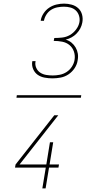

<svg xmlns="http://www.w3.org/2000/svg" viewBox="-20 -873 540 1061"><path d="M427 -333H71L73 -347H429ZM270 -440Q248 -440 226.5 -444Q205 -448 188.5 -459.5Q172 -471 163.5 -490.5Q155 -510 158 -532L159 -535H177L176 -532Q173 -514 180.5 -497.5Q188 -481 202.5 -471.5Q217 -462 235 -459Q253 -456 272 -456Q291 -456 311 -460Q331 -464 348.5 -475.5Q366 -487 377.5 -505Q389 -523 392 -542Q396 -566 388.5 -588Q381 -610 364 -624Q347 -638 324 -642.5Q301 -647 277 -647L280 -663Q301 -663 323.5 -665.5Q346 -668 365.5 -679Q385 -690 400 -709.5Q415 -729 419 -751Q422 -769 416.5 -786.5Q411 -804 398.5 -815.5Q386 -827 369 -831.5Q352 -836 333 -836Q316 -836 297.5 -832.5Q279 -829 263 -819Q247 -809 236.5 -792.5Q226 -776 223 -759V-758H205V-759Q208 -780 221 -799.5Q234 -819 252.5 -831Q271 -843 292 -848Q313 -853 334 -853Q356 -853 377 -847Q398 -841 413 -827Q428 -813 433.5 -792Q439 -771 435 -749Q432 -732 424 -716.5Q416 -701 403.5 -688Q391 -675 375.5 -666.5Q360 -658 343 -654Q361 -649 375 -637.5Q389 -626 398 -610.5Q407 -595 410 -577Q413 -559 409 -539Q406 -517 392.5 -496.5Q379 -476 359 -462.5Q339 -449 316 -444.5Q293 -440 270 -440ZM214 168 233 53H63L66 36L280 -236H302L88 36H236L256 -87H274L254 36H306L303 53H251L232 168Z"/></svg>

Font: Iosevka Term Curly Thin
Style: Italic
Weight: 100
Italic angle: -9°
Designer: Belleve Invis
Foundry: Belleve Invis
Version: Version 32.3.0